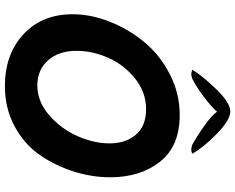

<svg xmlns="http://www.w3.org/2000/svg" viewBox="-108 -840 958 782"><g transform="rotate(90 371.0 -449.0)"><path d="M38 -266Q38 -341 69 -418.5Q100 -496 152.5 -559Q205 -622 283 -662Q361 -702 448 -702Q575 -702 638.5 -622Q702 -542 702 -419Q702 -345 679 -271.5Q656 -198 612.5 -134Q569 -70 495.5 -30Q422 10 331 10Q201 10 119.5 -65.5Q38 -141 38 -266ZM187 -282Q187 -209 226 -165.5Q265 -122 328 -122Q394 -122 450 -171Q506 -220 535 -287Q564 -354 564 -416Q564 -482 528.5 -523.5Q493 -565 425 -565Q355 -565 299 -519.5Q243 -474 215 -410Q187 -346 187 -282ZM264 -753Q289 -795 344 -851.5Q399 -908 434 -908Q469 -908 525.5 -852.5Q582 -797 606 -753Q597 -749 589 -749Q581 -749 570 -753Q538 -770 493.5 -801.5Q449 -833 435 -854Q418 -833 372.5 -799Q327 -765 300 -753Q288 -749 284 -749Q276 -749 264 -753Z"/></g></svg>

Font: Gorditas
Style: Regular
Weight: 400
Designer: Gustavo Dipre (gbrenda1987@gmail.com)
Foundry: Gustavo Dipre (gbrenda1987@gmail.com)
Version: Version 1.001